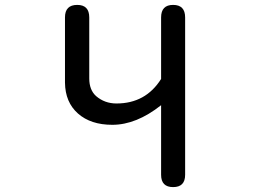

<svg xmlns="http://www.w3.org/2000/svg" viewBox="-20 -742 1040 783"><path d="M438 -233Q350 -233 298 -279Q246 -325 245 -405V-671Q245 -722 295 -722Q344 -722 344 -671V-422Q344 -375 372 -350Q407 -320 455 -320Q574 -320 637 -420V-671Q637 -722 686 -722Q735 -722 735 -671V-29Q735 21 686 21Q637 21 637 -29V-313Q536 -233 438 -233Z"/></svg>

Font: 寒蝉全圆体
Style: Regular
Weight: 400
Designer: Warren2060
      Designed by Motoya company      

      [Varela Round]
      Joe Prince(Latin component); Avraham Cornf
Foundry: ChillType
Version: Version 3.200